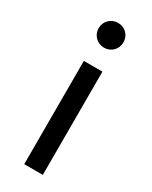

<svg xmlns="http://www.w3.org/2000/svg" viewBox="-161 -632 531 671"><g transform="rotate(30 104.0 -296.0)"><path d="M104.2 -491.7C132.6 -491.7 154.2 -513.9 154.2 -541.7C154.2 -570.1 132.6 -591.7 104.2 -591.7C76.4 -591.7 54.2 -570.1 54.2 -541.7C54.2 -513.9 76.4 -491.7 104.2 -491.7ZM66.7 0H141.7V-416.7H66.7Z"/></g></svg>

Font: Afacad
Style: Regular
Weight: 400
Designer: Kristian Moeller
Foundry: Dicotype
Version: Version 1.000